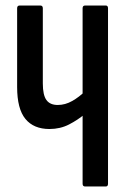

<svg xmlns="http://www.w3.org/2000/svg" viewBox="-20 -675 457 695"><path d="M159 -208Q102 -208 72 -244.5Q42 -281 42 -360V-645Q42 -655 51 -655H126Q135 -655 135 -645V-373Q135 -331 148 -313Q161 -295 189 -295Q216 -295 241.5 -309.5Q267 -324 288 -345V-263Q262 -241 230 -224.5Q198 -208 159 -208ZM288 0Q279 0 279 -10V-645Q279 -655 288 -655H363Q371 -655 371 -645V-10Q371 0 363 0Z"/></svg>

Font: Sofia Sans Extra Condensed SemiBold
Style: Regular
Weight: 600
Designer: Botio Nikoltchev, Ani Petrova
Foundry: lettersoup
Version: Version 4.101